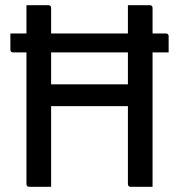

<svg xmlns="http://www.w3.org/2000/svg" viewBox="-20 -720 690 740"><path d="M568 0H484Q473 0 473 -11V-311H177V0H93Q82 0 82 -11V-518H31Q20 -518 20 -529V-591H82V-700H166Q177 -700 177 -689V-591H473V-700H557Q568 -700 568 -689V-591H619Q630 -591 630 -580V-518H568ZM473 -518H177V-395H473Z"/></svg>

Font: Recursive Sn Lnr St
Style: Regular
Weight: 400
Version: Version 1.079;hotconv 1.0.112;makeotfexe 2.5.65598; ttfautoh